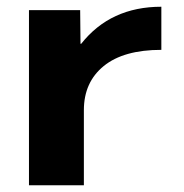

<svg xmlns="http://www.w3.org/2000/svg" viewBox="-20 -550 545 570"><path d="M66 -520H218L219 -420H221Q308 -530 459 -530V-402Q347 -402 288 -354Q229 -306 229 -223V0H66Z"/></svg>

Font: Mplus 1p ExtraBold
Style: Regular
Weight: 800
Version: Version 1.061